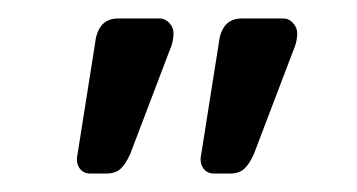

<svg xmlns="http://www.w3.org/2000/svg" viewBox="-20 -621 387 208"><path d="M64 -454 83 -574Q86 -601 108 -601H153Q159 -601 163.5 -596Q168 -591 168 -585Q168 -576 164 -567L121 -454Q116 -443 110.5 -438Q105 -433 95 -433H78Q70 -433 66 -439Q62 -445 64 -454ZM198 -454 217 -574Q220 -601 242 -601H287Q293 -601 297.5 -596Q302 -591 302 -585Q302 -576 298 -567L255 -454Q250 -443 244.5 -438Q239 -433 229 -433H212Q204 -433 200 -439Q196 -445 198 -454Z"/></svg>

Font: Hezaedrus Light
Style: Regular
Weight: 300
Designer: Hubert & Fischer
Foundry: Hubert & Fischer
Version: Version 1.10;September 3, 2019;FontCreator 11.5.0.2425 64-bi